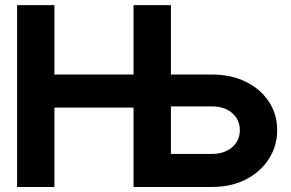

<svg xmlns="http://www.w3.org/2000/svg" viewBox="-20 -743 1156 763"><path d="M47.9 -722.7H196.3V-446.8H510.7V-722.7H659.2V-446.8H821.3Q899.9 -446.8 958.3 -417.5Q1016.6 -388.2 1049.1 -338.1Q1081.5 -288.1 1081.5 -225.6Q1081.5 -163.6 1049.1 -112.3Q1016.6 -61 958.3 -30.5Q899.9 0 821.3 0H510.7V-315.4H196.3V0H47.9ZM821.3 -320.3H659.2V-131.3H821.3Q871.6 -131.3 902.3 -157.7Q933.1 -184.1 933.1 -225.6Q933.1 -267.6 902.3 -293.9Q871.6 -320.3 821.3 -320.3Z"/></svg>

Font: Giphurs
Style: Bold
Weight: 700
Version: Version 0.920; ttfautohint (v1.8.4.7-5d5b)